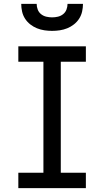

<svg xmlns="http://www.w3.org/2000/svg" viewBox="-20 -975 540 995"><path d="M75 0V-80H205V-655H75V-735H425V-655H295V-80H425V0ZM250 -815Q230 -815 210 -818Q190 -821 171.5 -828.5Q153 -836 137 -848.5Q121 -861 110 -878Q99 -895 94.5 -915Q90 -935 90 -955H170Q170 -940 175.5 -925.5Q181 -911 193 -901.5Q205 -892 220 -888.5Q235 -885 250 -885Q265 -885 280 -888.5Q295 -892 307 -901.5Q319 -911 324.5 -925.5Q330 -940 330 -955H410Q410 -935 405.5 -915Q401 -895 390 -878Q379 -861 363 -848.5Q347 -836 328.5 -828.5Q310 -821 290 -818Q270 -815 250 -815Z"/></svg>

Font: Iosevka SS10 Medium
Style: Regular
Weight: 500
Monospace: yes
Designer: Belleve Invis
Foundry: Belleve Invis
Version: Version 28.0.6; ttfautohint (v1.8.4)